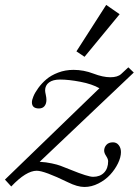

<svg xmlns="http://www.w3.org/2000/svg" viewBox="-60 -741 560 775"><path d="M281.2 -511.7 248.5 -533.7 368.7 -721.2 422.9 -683.6ZM428.2 -127Q428.2 -106.4 416.3 -81.8Q404.3 -57.1 384.8 -35.9Q365.2 -14.6 337.4 -0.5Q309.6 13.7 280.8 13.7Q252.4 13.7 213.9 -5.4Q118.7 -51.8 88.4 -51.8Q45.4 -51.8 -14.6 11.7L-40 -16.1L341.3 -384.8Q311.5 -401.9 264.4 -410.9Q217.3 -419.9 182.1 -419.9Q153.8 -419.9 137.9 -408.2Q122.1 -396.5 122.1 -376Q122.1 -370.1 124.8 -358.4Q127.4 -346.7 127.4 -337.9Q127.4 -322.3 119.6 -312.7Q111.8 -303.2 97.2 -303.2Q68.8 -303.2 68.8 -328.1Q68.8 -337.4 75 -352.3Q81.1 -367.2 94.7 -386Q108.4 -404.8 127.2 -420.9Q146 -437 174.8 -448Q203.6 -459 236.8 -459Q277.8 -459 317.4 -443.8Q355.5 -429.2 385.3 -429.2Q415 -429.2 429.2 -442.4L458 -469.2L480 -448.2L100.1 -87.9Q126.5 -86.4 148.9 -81.5Q171.4 -76.7 183.8 -72Q196.3 -67.4 226.6 -55.2Q294.9 -27.3 315.9 -27.3Q343.8 -27.3 360.1 -44.2Q376.5 -61 376.5 -90.3Q376.5 -99.1 368.4 -111.3Q360.4 -123.5 360.4 -132.8Q360.4 -146 369.4 -156.2Q378.4 -166.5 396 -166.5Q410.6 -166.5 419.4 -155Q428.2 -143.6 428.2 -127Z"/></svg>

Font: Elstob 6pt
Style: Italic
Weight: 400
Italic angle: -20°
Designer: Peter S. Baker
Version: Version 1.015